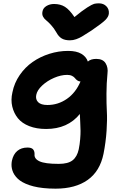

<svg xmlns="http://www.w3.org/2000/svg" viewBox="-20 -881 738 1161"><path d="M578.1 -860.8Q606 -860.8 623.3 -843Q640.6 -825.2 638.2 -798.8Q636.7 -780.3 617.7 -760.7Q598.6 -741.2 532.2 -695.8Q491.2 -669.4 475.6 -660.2Q460 -650.9 440.9 -644Q421.9 -637.2 402.8 -637.2Q372.1 -637.2 353.3 -648.4Q334.5 -659.7 320.8 -685.1Q306.6 -710.4 288.3 -730.2Q270 -750 258.3 -759Q246.6 -768.1 240 -781Q233.4 -793.9 236.8 -811Q240.2 -832 260.5 -844.5Q280.8 -856.9 307.1 -856.9Q345.2 -856.9 372.6 -839.8Q399.9 -822.8 430.2 -777.8Q477.5 -816.9 507.3 -835.7Q537.1 -854.5 549.1 -857.7Q561 -860.8 578.1 -860.8ZM315.9 259.8Q275.9 259.8 241.9 256.1Q208 252.4 182.4 245.8Q156.7 239.3 136 230.2Q115.2 221.2 100.8 210.7Q86.4 200.2 76.2 187.7Q65.9 175.3 60.3 163.3Q54.7 151.4 52 138.4Q49.3 125.5 49.6 114.3Q49.8 103 51.8 91.8Q60.1 52.2 84.5 31.7Q108.9 11.2 146 11.2Q169.9 11.2 179.4 21.5Q189 31.7 189 50.8Q185.5 78.6 218.5 94.2Q251.5 109.9 335 109.9Q391.6 109.9 418.9 88.4Q446.3 66.9 456.1 22Q462.4 -8.8 464.8 -39.8Q467.3 -70.8 467 -89.4Q466.8 -107.9 465.1 -142.6Q463.4 -177.2 462.9 -191.9Q389.6 -101.1 258.8 -101.1Q200.7 -101.1 156.7 -118.4Q112.8 -135.7 88.4 -165.8Q64 -195.8 54.2 -236.3Q44.4 -276.9 55.2 -323.2Q66.4 -379.4 99.1 -427Q131.8 -474.6 177.5 -506.3Q223.1 -538.1 278.8 -555.7Q334.5 -573.2 392.1 -573.2Q442.4 -573.2 471.9 -555.7Q501.5 -538.1 511.2 -508.8Q528.8 -524.9 562 -524.9Q602.1 -524.9 618.4 -498.8Q634.8 -472.7 629.9 -436Q624 -376.5 623.8 -314.7Q623.5 -252.9 626.2 -205.8Q628.9 -158.7 624.5 -90.8Q620.1 -22.9 606 48.8Q584.5 154.3 510.3 207Q436 259.8 315.9 259.8ZM199.2 -307.1Q193.8 -279.8 210.9 -262.9Q228 -246.1 267.1 -246.1Q331.1 -246.1 384.3 -283Q437.5 -319.8 466.8 -388.2Q455.6 -388.7 447 -395Q438.5 -401.4 433.1 -408.7Q427.7 -416 415.8 -422.1Q403.8 -428.2 386.2 -428.2Q348.6 -428.2 306.9 -410.2Q265.1 -392.1 234.9 -363.8Q204.6 -335.4 199.2 -307.1Z"/></svg>

Font: Shantell Sans Irregular
Style: Bold Italic
Weight: 700
Italic angle: -11.31°
Designer: Stephen Nixon, Anya Danilova, Shantell Martin
Foundry: Arrow Type
Version: Version 1.006;[9816181b4]